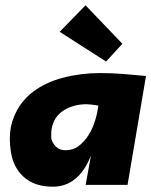

<svg xmlns="http://www.w3.org/2000/svg" viewBox="-20 -697 570 724"><path d="M179 7Q111 7 70.2 -29.2Q29.5 -65.5 21 -125Q17 -150.5 17 -173.5Q17 -220 33 -257.5Q56 -313.5 103.5 -350Q151 -386.5 218 -404Q285 -421.5 357.5 -421.5Q400.5 -421.5 442.8 -418.2Q485 -415 530.5 -410.5L461 0H303L323 -110.5Q276.5 7 179 7ZM227 -130.5Q256 -130.5 276.8 -146.5Q297.5 -162.5 312 -184.8Q326.5 -207 334.8 -231Q343 -255 346 -270.2Q349 -285.5 351 -299Q317.5 -304 306.5 -304Q257.5 -304 220.2 -280.8Q183 -257.5 174.5 -210.5Q173.5 -205.5 173 -187L173.5 -174.5Q177.5 -157.5 191 -144Q204.5 -130.5 227 -130.5ZM380 -465 205 -577 302.5 -677 441.5 -532Z"/></svg>

Font: Lucymar Sans ExtraBold
Style: Italic
Weight: 800
Italic angle: -10°
Foundry: The League of Moveable Type (original font) / Main changes by Cristiano Sobral with portions from Mirco Monsees
Version: Version 2.00;August 30, 2020;FontCreator 13.0.0.2681 64-bit